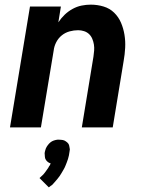

<svg xmlns="http://www.w3.org/2000/svg" viewBox="-20 -548 640 826"><path d="M23 0 109 -520H242L231 -452Q243 -470 258 -484.5Q273 -499 292 -509.5Q311 -520 331 -524Q351 -528 370 -528Q399 -528 425.5 -520Q452 -512 471 -493.5Q490 -475 500.5 -450.5Q511 -426 515.5 -398.5Q520 -371 518.5 -342.5Q517 -314 512 -286L465 0H332L382 -304Q384 -317 385 -330.5Q386 -344 384 -356.5Q382 -369 377 -381Q372 -393 363 -401.5Q354 -410 341.5 -414Q329 -418 316 -418Q298 -418 279.5 -413Q261 -408 246 -396Q231 -384 222 -366.5Q213 -349 211 -331L156 0ZM190 258 150 218Q154 214 158 210.5Q162 207 166 203Q170 199 173 194.5Q176 190 179.5 185.5Q183 181 187 175Q191 169 192 166L194 164L198 155Q194 154 191.5 152.5Q189 151 186 149Q183 147 181 144.5Q179 142 177 139Q175 136 174 132.5Q173 129 173 125.5Q173 122 172.5 117.5Q172 113 172 111L173 105Q174 101 175 97.5Q176 94 177.5 90Q179 86 181.5 82.5Q184 79 186 76Q188 73 191 70Q194 67 197 64.5Q200 62 203.5 60Q207 58 211.5 56.5Q216 55 220.5 54Q225 53 227 53H235Q239 53 243 53.5Q247 54 250.5 54.5Q254 55 257 56.5Q260 58 263 60Q266 62 269 64.5Q272 67 274 70Q276 73 277 76Q278 79 278.5 83Q279 87 280 91.5Q281 96 280 98L279 105Q278 113 276.5 120.5Q275 128 272.5 136Q270 144 267 151.5Q264 159 261 166.5Q258 174 253.5 181.5Q249 189 245 196Q241 203 236.5 209.5Q232 216 226.5 222.5Q221 229 213.5 237.5Q206 246 204 248L199 251Z"/></svg>

Font: Iosevka Aile Extrabold Oblique
Style: Regular
Weight: 800
Italic angle: -9°
Designer: Belleve Invis
Foundry: Belleve Invis
Version: Version 31.1.0; ttfautohint (v1.8.4)